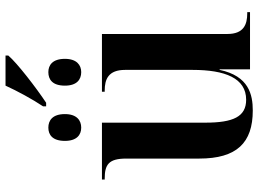

<svg xmlns="http://www.w3.org/2000/svg" viewBox="-140 -785 935 695"><g transform="rotate(-90 327.5 -437.5)"><path d="M290 -749V-738H303C356 -773 447 -843 474 -875V-885H365C346 -843 315 -786 290 -749ZM213 -611C239 -611 262 -627 262 -670C262 -715 239 -730 213 -730C187 -730 165 -715 165 -670C165 -627 187 -611 213 -611ZM414 -611C439 -611 462 -627 462 -670C462 -715 439 -730 414 -730C387 -730 365 -715 365 -670C365 -627 387 -611 414 -611ZM275 10C332 10 400 -4 422 -110H424V0H631V-10H627C586 -10 552 -23 552 -82V-536H343V-526H347C388 -526 422 -513 422 -452V-208C422 -90 392 -14 314 -14C253 -14 231 -60 231 -162V-536H25V-526H28C79 -526 101 -512 101 -448V-184C101 -48 158 10 275 10Z"/></g></svg>

Font: Noto Serif Display SemiBold
Style: Regular
Weight: 600
Designer: Monotype Design Team
Foundry: Monotype Imaging Inc.
Version: Version 2.009